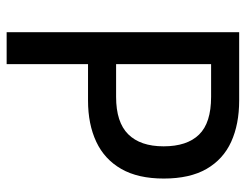

<svg xmlns="http://www.w3.org/2000/svg" viewBox="-101 -639 740 578"><g transform="rotate(90 269.0 -350.0)"><path d="M77 0V-700H282.5Q354 -700 406.8 -676Q459.5 -652 488.5 -601.8Q517.5 -551.5 517.5 -473Q517.5 -395.5 488.5 -345Q459.5 -294.5 406.8 -269.8Q354 -245 282.5 -245H173V0ZM173 -329.5H271.5Q348 -329.5 384.2 -366Q420.5 -402.5 420.5 -472.5Q420.5 -543 385.2 -579.2Q350 -615.5 271.5 -615.5H173Z"/></g></svg>

Font: Cabin
Style: Regular
Weight: 400
Width: 4
Designer: Pablo Impallari
Foundry: Pablo Impallari. http://www.impallari.com Igino Marini. http://www.ikern.com
Version: Version 3.001